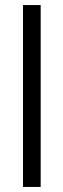

<svg xmlns="http://www.w3.org/2000/svg" viewBox="-20 -740 251 760"><path d="M71 0V-720H141V0Z"/></svg>

Font: DM Sans 18pt Light
Style: Regular
Weight: 300
Designer: Colophon Foundry, Jonny Pinhorn
Foundry: Colophon Foundry
Version: Version 4.004;gftools[0.9.30]